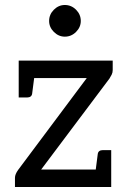

<svg xmlns="http://www.w3.org/2000/svg" viewBox="-20 -750 512 770"><path d="M40 0V-37Q40 -51 53 -69L328 -437H117L109 -375Q107 -359 88 -359H55V-507H432V-469Q432 -459 428 -451Q424 -443 419 -435L145 -70H364L372 -132Q374 -148 393 -148H426V0ZM240 -603Q215 -603 196 -622Q177 -641 177 -666Q177 -692 196 -711Q215 -730 240 -730Q266 -730 285 -711Q304 -692 304 -666Q304 -641 285 -622Q266 -603 240 -603Z"/></svg>

Font: Aleo
Style: Regular
Weight: 400
Designer: Alessio Laiso
Foundry: Alessio Laiso
Version: Version 2.001; ttfautohint (v1.8.4.7-5d5b);gftools[0.9.29]